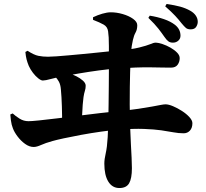

<svg xmlns="http://www.w3.org/2000/svg" viewBox="-20 -867 1040 968"><path d="M852 -652Q838 -652 829 -658.5Q820 -665 809 -681Q796 -700 778.5 -722.5Q761 -745 728 -777L735 -788Q773 -782 806.5 -770.5Q840 -759 862 -742Q890 -720 890 -687Q890 -672 879 -662Q868 -652 852 -652ZM582 81Q546 81 526 48.5Q506 16 506 -42Q506 -64 513 -94Q520 -124 523 -176Q525 -208 526 -250.5Q527 -293 527.5 -340Q528 -387 528.5 -431Q529 -475 529 -510Q529 -545 529 -563Q529 -608 529 -634.5Q529 -661 528 -678Q527 -695 525 -709Q522 -732 502.5 -743Q483 -754 449 -767V-780Q472 -791 496 -798Q520 -805 539 -805Q568 -805 599 -796Q630 -787 651 -772Q672 -757 672 -740Q672 -718 663.5 -703Q655 -688 650 -665Q643 -634 641 -607Q639 -580 638 -557Q637 -534 636 -501.5Q635 -469 634.5 -428Q634 -387 634 -340Q634 -293 635.5 -242.5Q637 -192 640 -139Q642 -100 643.5 -72.5Q645 -45 645 -19Q645 33 631 57Q617 81 582 81ZM293 -235Q293 -258 293 -282Q293 -306 292 -330Q291 -354 290 -376Q289 -398 287 -416Q285 -441 276.5 -456Q268 -471 259 -479.5Q250 -488 246 -492L249 -503Q269 -505 289 -503.5Q309 -502 331 -496Q346 -492 365 -482.5Q384 -473 398 -460.5Q412 -448 412 -435Q412 -421 408 -409Q404 -397 401 -377Q399 -364 397 -339Q395 -314 394 -286.5Q393 -259 393 -238ZM150 -126Q128 -126 106.5 -141.5Q85 -157 68.5 -179Q52 -201 45 -220Q38 -237 35 -260Q32 -283 32 -290L44 -295Q58 -282 78.5 -269Q99 -256 124 -256Q139 -256 178 -260Q217 -264 270 -270.5Q323 -277 379.5 -284Q436 -291 486.5 -297Q537 -303 570 -306Q635 -312 678 -318.5Q721 -325 748 -330Q775 -335 790.5 -338Q806 -341 815 -341Q830 -341 852.5 -331.5Q875 -322 897.5 -307.5Q920 -293 935 -276.5Q950 -260 950 -246Q950 -222 937.5 -208.5Q925 -195 906 -195Q880 -195 854 -200Q828 -205 793 -210Q758 -215 705.5 -217Q653 -219 574 -213Q537 -210 487.5 -203Q438 -196 389 -187Q340 -178 301 -169.5Q262 -161 245 -156Q209 -146 187 -136Q165 -126 150 -126ZM196 -461Q187 -461 173 -472Q159 -483 146 -500Q133 -517 125 -535Q118 -552 114 -567.5Q110 -583 108 -605L119 -611Q151 -590 173.5 -585.5Q196 -581 222 -581Q238 -581 265 -583Q292 -585 326 -588Q360 -591 396.5 -594.5Q433 -598 467.5 -601.5Q502 -605 530.5 -608Q559 -611 576 -612Q644 -618 682 -627.5Q720 -637 738 -644.5Q756 -652 762 -652Q778 -652 799 -645Q820 -638 840 -626.5Q860 -615 873 -601.5Q886 -588 886 -574Q886 -555 875.5 -540.5Q865 -526 842 -526Q826 -526 799.5 -526.5Q773 -527 738.5 -527.5Q704 -528 663 -526.5Q622 -525 577 -522Q531 -519 479 -512Q427 -505 380.5 -497Q334 -489 301 -483Q267 -477 237.5 -469Q208 -461 196 -461ZM941 -719Q926 -719 917.5 -726Q909 -733 895 -750Q882 -767 863.5 -787Q845 -807 813 -835L820 -847Q861 -841 888.5 -833.5Q916 -826 939 -813Q957 -803 967 -788.5Q977 -774 977 -757Q977 -744 969 -731.5Q961 -719 941 -719Z"/></svg>

Font: Noto Serif JP ExtraLight Black
Style: Regular
Weight: 900
Version: Version 2.003-H1;hotconv 1.1.1;makeotfexe 2.6.0